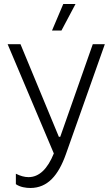

<svg xmlns="http://www.w3.org/2000/svg" viewBox="-20 -740 555 956"><path d="M286 -588 356 -720H295L239 -588ZM131 196C218 196 271 132 308 28L502 -520H442L280 -59H273L82 -520H18L248 24C217 101 175 142 122 142C102 142 81 136 59 125V177C80 192 110 196 131 196Z"/></svg>

Font: Fixel Text Light
Style: Regular
Weight: 300
Width: 4
Designer: AlfaBravo + MacPaw
Foundry: Kyrylo Tkachov, Marchela Mozhyna, Serhii Makarenko, Maria Weinstein, Zakhar Kryvoshyya
Version: Version 1.211